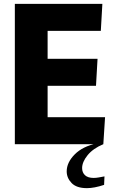

<svg xmlns="http://www.w3.org/2000/svg" viewBox="-20 -748 599 996"><path d="M57 -728H511L503 -588H227V-443H486L478 -303H227V-140H525L516 0H57ZM431 228Q377 228 351.5 201.5Q326 175 326 141Q326 95 367.5 53Q409 11 483 -4L516 0Q463 22 434.5 57Q406 92 406 124Q406 147 421 161Q436 175 466 175Q478 175 492 172.5Q506 170 522 167L520 211Q469 228 431 228Z"/></svg>

Font: Murecho
Style: Bold
Weight: 700
Designer: Neil Summerour
Foundry: Positype
Version: Version 1.010; ttfautohint (v1.8.3)